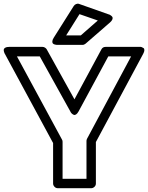

<svg xmlns="http://www.w3.org/2000/svg" viewBox="-86 -974 786 1019"><path d="M-60.1 -688Q-61 -689.5 -62.3 -691.9Q-63.5 -694.3 -65.2 -700.9Q-66.9 -707.5 -65.7 -712.4Q-64.5 -717.3 -57.6 -721.2Q-50.8 -725.1 -38.1 -725.1H140.1Q146.5 -725.1 152.8 -721.2Q159.2 -717.3 162.1 -711.9L309.1 -446.8L452.1 -711.9Q459 -725.1 474.1 -725.1H651.9Q651.9 -724.6 656.2 -725.3Q660.6 -726.1 666 -723.9Q671.4 -721.7 675.8 -718.8Q680.2 -715.8 680.2 -707.8Q680.2 -699.7 673.8 -688L422.9 -220.2V0Q422.9 10.7 415 17.8Q407.2 24.9 397.9 24.9H221.2Q210.4 24.9 203.1 17.1Q195.8 9.3 195.8 0V-214.8ZM3.9 -674.8 243.2 -232.9Q246.1 -228.5 246.1 -221.2V-24.9H373V-226.1Q373 -231.9 376 -237.8L609.9 -674.8H488.8L331.1 -382.8Q324.7 -371.1 317.9 -366.7Q311 -362.3 305.7 -364.5Q300.3 -366.7 295.9 -370.6Q291.5 -374.5 289.1 -378.9L287.1 -382.8L125 -674.8ZM199.2 -773.9 305.2 -941.9Q309.6 -949.2 318.1 -952.6Q326.7 -956.1 334 -953.1L490.2 -897.9Q492.2 -897.5 494.9 -896.5Q497.6 -895.5 502.9 -891.6Q508.3 -887.7 510.7 -883.3Q513.2 -878.9 510.5 -871.3Q507.8 -863.8 498 -855L368.2 -742.2Q360.4 -735.8 352.1 -735.8H220.2Q218.3 -735.8 215.3 -735.8Q212.4 -735.8 205.6 -737.5Q198.7 -739.3 195.1 -742.7Q191.4 -746.1 191.7 -754.2Q191.9 -762.2 199.2 -773.9ZM265.1 -786.1H342.8L433.1 -865.2L335.9 -898.9Z"/></svg>

Font: Trueno Bold Outline
Style: Regular
Weight: 700
Width: 6
Designer: Julieta Ulanovsky
Foundry: Julieta Ulanovsky
Version: Version 3.001b | FøM Fix